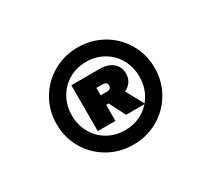

<svg xmlns="http://www.w3.org/2000/svg" viewBox="-104 -1052 959 870"><g transform="rotate(-30 375.0 -616.5)"><path d="M506 -659Q506 -624 480 -602.5Q454 -581 413 -581H356.9V-497H264.6V-737H413Q456 -737 481 -716Q506 -695 506 -659ZM412.7 -650.4Q412.7 -659.8 406.7 -664.8Q400.7 -669.9 389.1 -669.9H356.9V-631H389.1Q400.7 -631 406.7 -636Q412.7 -641.1 412.7 -650.4ZM361.7 -597H458L512.7 -497H412.7ZM118.7 -617Q118.7 -687.2 152.8 -745.8Q187 -804.4 245.7 -837.8Q304.4 -871.3 375 -871.3Q445.6 -871.3 504.3 -837.8Q563 -804.4 597.2 -745.8Q631.3 -687.3 631.3 -617Q631.3 -546.8 597.2 -488.2Q563 -429.6 504.3 -396.2Q445.6 -362.7 375 -362.7Q304.4 -362.7 245.7 -396.2Q187 -429.6 152.8 -488.2Q118.7 -546.7 118.7 -617ZM551.6 -617Q551.6 -667.3 528.7 -708.1Q505.9 -748.9 465.6 -772.2Q425.3 -795.6 375 -795.6Q324.7 -795.6 284.4 -772.2Q244.1 -748.9 221.3 -708.1Q198.4 -667.3 198.4 -617Q198.4 -566.7 221.3 -525.9Q244.1 -485.1 284.4 -461.8Q324.7 -438.4 375 -438.4Q425.3 -438.4 465.6 -461.8Q505.9 -485.1 528.7 -525.9Q551.6 -566.7 551.6 -617Z"/></g></svg>

Font: Martian Mono VF sWd Rg
Style: Regular
Weight: 400
Width: 6
Monospace: yes
Designer: Roman Shamin
Foundry: Evil Martians
Version: Version 1.100